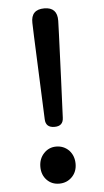

<svg xmlns="http://www.w3.org/2000/svg" viewBox="-54 -788 452 836"><g transform="rotate(-5 171.5 -370.0)"><path d="M171 13Q138 13 116.5 -9.5Q95 -32 95 -67Q95 -102 117 -125.5Q139 -149 171 -149Q204 -149 227 -126Q249 -102 249 -67Q249 -32 226.5 -9.5Q204 13 171 13ZM172 -235Q133 -235 132 -272L117 -635L115 -694Q113 -753 172 -753Q229 -753 228 -694L226 -635L218 -435L211 -272Q210 -235 172 -235Z"/></g></svg>

Font: GenSenRounded TW M
Style: Regular
Weight: 500
Version: Version 1.501;PS 1;hotconv 16.6.51;makeotf.lib2.5.65220